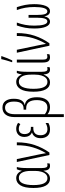

<svg xmlns="http://www.w3.org/2000/svg" viewBox="1014 -1839 1060 3128"><g transform="rotate(-90 1544.0 -275.0)"><path d="M195.8 9.8Q122.6 9.8 84 -58.8Q45.4 -127.4 45.4 -260.7Q45.4 -404.3 88.6 -472.7Q131.8 -541 204.1 -541Q246.1 -541 277.3 -517.6Q308.6 -494.1 323.2 -452.6H327.6Q330.6 -472.2 335.9 -491.9Q341.3 -511.7 350.1 -530.8H387.2Q378.9 -503.4 374.5 -463.4Q370.1 -423.3 370.1 -360.4V-127Q370.1 -73.7 380.6 -52.7Q391.1 -31.7 413.1 -31.7Q431.2 -31.7 446.3 -37.6V2Q440.4 4.9 429.7 7.3Q418.9 9.8 405.8 9.8Q368.7 9.8 349.9 -13.9Q331.1 -37.6 327.1 -93.8H323.7Q309.6 -52.7 278.3 -21.5Q247.1 9.8 195.8 9.8ZM204.6 -32.2Q244.6 -32.2 271 -59.3Q297.4 -86.4 310.5 -132.6Q323.7 -178.7 323.7 -234.9V-299.3Q323.7 -396.5 294.4 -447.3Q265.1 -498 209.5 -498Q149.9 -498 121.3 -435.8Q92.8 -373.5 92.8 -260.3Q92.8 -144.5 121.3 -88.4Q149.9 -32.2 204.6 -32.2Z M468.8 -530.8H516.6L590.8 -173.3Q594.7 -151.9 601.6 -118.4Q608.4 -85 611.8 -59.1H614.7Q672.4 -153.8 707 -269.3Q741.7 -384.8 741.7 -530.8H789.1Q789.1 -371.6 745.8 -241.9Q702.6 -112.3 623 0H583Z M1041 -302.2V-262.2H1016.6Q962.4 -262.2 933.6 -232.7Q904.8 -203.1 904.8 -145Q904.8 -92.3 930.4 -62.3Q956.1 -32.2 1003.9 -32.2Q1034.7 -32.2 1061.3 -42Q1087.9 -51.8 1104.5 -63V-17.1Q1085.9 -5.9 1060.8 2Q1035.6 9.8 1000 9.8Q926.3 9.8 891.6 -32.7Q856.9 -75.2 856.9 -142.6Q856.9 -200.2 881.8 -235.6Q906.7 -271 948.2 -283.2V-286.1Q913.1 -300.3 895 -332.5Q877 -364.7 877 -406.7Q877 -470.7 913.6 -505.9Q950.2 -541 1009.3 -541Q1037.1 -541 1061 -533Q1085 -524.9 1106.9 -510.3L1085.9 -473.6Q1071.3 -484.9 1051.5 -491.9Q1031.7 -499 1009.3 -499Q968.8 -499 946.3 -474.1Q923.8 -449.2 923.8 -404.3Q923.8 -357.4 947 -329.8Q970.2 -302.2 1019 -302.2Z M1354.5 -765.1Q1426.3 -765.1 1462.6 -715.6Q1499 -666 1499 -582Q1499 -498.5 1471.7 -455.1Q1444.3 -411.6 1399.4 -403.8V-400.4Q1523.9 -381.8 1523.9 -202.1Q1523.9 -106 1483.2 -48.1Q1442.4 9.8 1362.8 9.8Q1325.2 9.8 1296.9 -1.2Q1268.6 -12.2 1247.6 -30.3V234.9H1200.7V-570.3Q1200.7 -662.1 1241 -713.6Q1281.2 -765.1 1354.5 -765.1ZM1354 -722.7Q1302.7 -722.7 1275.1 -682.1Q1247.6 -641.6 1247.6 -566.4V-74.7Q1267.1 -57.1 1296.9 -45.2Q1326.7 -33.2 1356.4 -33.2Q1418.5 -33.2 1447.8 -79.6Q1477.1 -126 1477.1 -207.5Q1477.1 -289.1 1445.6 -333.7Q1414.1 -378.4 1343.3 -378.4H1321.8V-420.9H1342.8Q1396.5 -420.9 1424.8 -459Q1453.1 -497.1 1453.1 -577.1Q1453.1 -649.4 1427.2 -686Q1401.4 -722.7 1354 -722.7Z M1764.2 9.8Q1690.9 9.8 1652.3 -58.8Q1613.8 -127.4 1613.8 -260.7Q1613.8 -404.3 1657 -472.7Q1700.2 -541 1772.5 -541Q1814.5 -541 1845.7 -517.6Q1877 -494.1 1891.6 -452.6H1896Q1898.9 -472.2 1904.3 -491.9Q1909.7 -511.7 1918.5 -530.8H1955.6Q1947.3 -503.4 1942.9 -463.4Q1938.5 -423.3 1938.5 -360.4V-127Q1938.5 -73.7 1949 -52.7Q1959.5 -31.7 1981.4 -31.7Q1999.5 -31.7 2014.6 -37.6V2Q2008.8 4.9 1998 7.3Q1987.3 9.8 1974.1 9.8Q1937 9.8 1918.2 -13.9Q1899.4 -37.6 1895.5 -93.8H1892.1Q1877.9 -52.7 1846.7 -21.5Q1815.4 9.8 1764.2 9.8ZM1772.9 -32.2Q1813 -32.2 1839.4 -59.3Q1865.7 -86.4 1878.9 -132.6Q1892.1 -178.7 1892.1 -234.9V-299.3Q1892.1 -396.5 1862.8 -447.3Q1833.5 -498 1777.8 -498Q1718.3 -498 1689.7 -435.8Q1661.1 -373.5 1661.1 -260.3Q1661.1 -144.5 1689.7 -88.4Q1718.3 -32.2 1772.9 -32.2Z M2136.7 -530.8V-111.3Q2136.7 -64.9 2148.7 -49.1Q2160.6 -33.2 2182.1 -33.2Q2193.8 -33.2 2206.1 -35.9Q2218.3 -38.6 2225.1 -42V-0.5Q2199.7 9.8 2173.8 9.8Q2132.3 9.8 2111.1 -16.4Q2089.8 -42.5 2089.8 -108.9V-530.8ZM2095.7 -606V-616.2Q2101.1 -628.9 2108.4 -651.1Q2115.7 -673.3 2123 -699Q2130.4 -724.6 2136.2 -747.6Q2142.1 -770.5 2144.5 -784.7H2191.9V-773.4Q2180.2 -734.9 2160.6 -688.2Q2141.1 -641.6 2124 -606Z M2249 -530.8H2296.9L2371.1 -173.3Q2375 -151.9 2381.8 -118.4Q2388.7 -85 2392.1 -59.1H2395Q2452.6 -153.8 2487.3 -269.3Q2522 -384.8 2522 -530.8H2569.3Q2569.3 -371.6 2526.1 -241.9Q2482.9 -112.3 2403.3 0H2363.3Z M2991.7 -530.8Q3015.1 -459 3027.8 -393.6Q3040.5 -328.1 3040.5 -247.6Q3040.5 -130.9 3012 -60.5Q2983.4 9.8 2925.8 9.8Q2891.6 9.8 2870.6 -14.6Q2849.6 -39.1 2841.8 -81.1H2840.3Q2833.5 -39.6 2811 -14.9Q2788.6 9.8 2753.9 9.8Q2701.7 9.8 2672.6 -56.9Q2643.6 -123.5 2643.6 -247.6Q2643.6 -330.1 2656.2 -395.5Q2668.9 -460.9 2692.9 -530.8H2740.2Q2715.3 -461.9 2702.9 -394.5Q2690.4 -327.1 2690.4 -245.1Q2690.4 -145.5 2707.3 -89.6Q2724.1 -33.7 2759.3 -33.7Q2791 -33.7 2805.2 -76.7Q2819.3 -119.6 2819.3 -201.2V-339.8H2864.7V-201.2Q2864.7 -116.7 2877.7 -75.4Q2890.6 -34.2 2922.4 -33.7Q2959 -33.7 2976.3 -88.9Q2993.7 -144 2993.7 -246.1Q2993.7 -325.2 2981.7 -393.6Q2969.7 -461.9 2944.3 -530.8Z"/></g></svg>

Font: Open Sans Condensed Light
Style: Regular
Weight: 300
Width: 3
Designer: Monotype Design Team
Foundry: Monotype Imaging Inc.
Version: Version 3.003; ttfautohint (v1.8.4)